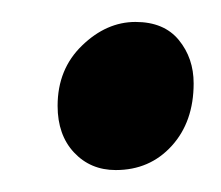

<svg xmlns="http://www.w3.org/2000/svg" viewBox="-20 -464 201 175"><path d="M32.5 -367.5Q32.5 -401 54.8 -422.5Q77 -444 103.5 -444Q129.5 -444 143 -427.5Q156.5 -411 156.5 -388Q156.5 -353 136.5 -331Q116.5 -309 85.5 -309Q62.5 -309 47.5 -325Q32.5 -341 32.5 -367.5Z"/></svg>

Font: Merriweather Text Regular
Style: Italic
Weight: 400
Italic angle: -7.8°
Designer: Eben Sorkin
Foundry: Eben Sorkin
Version: Version 2.100; ttfautohint (v1.7.19-72a1) -l 8 -r 50 -G 200 